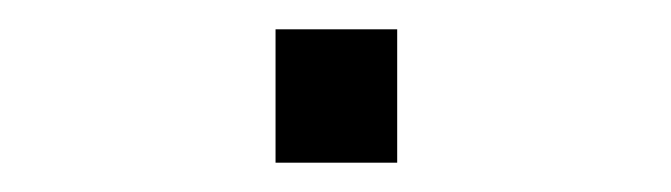

<svg xmlns="http://www.w3.org/2000/svg" viewBox="-20 -420 458 131"><path d="M168 -309V-400H251V-309Z"/></svg>

Font: Archivo Expanded ExtraLight
Style: Regular
Weight: 250
Width: 7
Designer: Hector Gatti
Foundry: Omnibus-Type
Version: Version 2.001